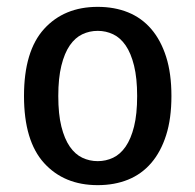

<svg xmlns="http://www.w3.org/2000/svg" viewBox="-20 -530 570 560"><path d="M480 -250Q480 -184 464.5 -135.5Q449 -87 421 -54.5Q393 -22 353.5 -6Q314 10 265 10Q167 10 108.5 -54.5Q50 -119 50 -250Q50 -381 108.5 -445.5Q167 -510 265 -510Q314 -510 353.5 -494Q393 -478 421 -445.5Q449 -413 464.5 -364.5Q480 -316 480 -250ZM380 -250Q380 -302 371 -338.5Q362 -375 346.5 -397.5Q331 -420 310 -430Q289 -440 265 -440Q241 -440 220 -430Q199 -420 183.5 -397.5Q168 -375 159 -338.5Q150 -302 150 -250Q150 -197 159 -161Q168 -125 183.5 -102.5Q199 -80 220 -70Q241 -60 265 -60Q289 -60 310 -70Q331 -80 346.5 -102.5Q362 -125 371 -161Q380 -197 380 -250Z"/></svg>

Font: Scada
Style: Regular
Weight: 400
Designer: Jovanny Lemonad
Foundry: Jovanny Lemonad
Version: Version 3.005; ttfautohint (v0.91) -l 8 -r 50 -G 200 -x 0 -w